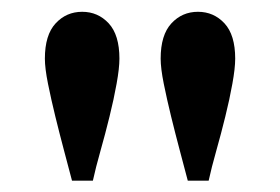

<svg xmlns="http://www.w3.org/2000/svg" viewBox="-20 -702 484 332"><path d="M122.1 -681.6Q149.4 -681.6 168 -661.6Q186.5 -641.6 186.5 -600.6Q186.5 -584 181.6 -557.1Q176.8 -530.3 169.4 -500.5Q162.1 -470.7 153.8 -441.4Q145.5 -412.1 140.6 -389.6H104.5Q98.6 -412.1 90.8 -441.4Q83 -470.7 75.7 -500.5Q68.4 -530.3 63 -557.1Q57.6 -584 57.6 -600.6Q57.6 -641.6 76.2 -661.6Q94.7 -681.6 122.1 -681.6ZM322.3 -681.6Q349.6 -681.6 368.2 -661.6Q386.7 -641.6 386.7 -600.6Q386.7 -584 381.8 -557.1Q377 -530.3 369.6 -500.5Q362.3 -470.7 354 -441.4Q345.7 -412.1 340.8 -389.6H304.7Q298.8 -412.1 291 -441.4Q283.2 -470.7 275.9 -500.5Q268.6 -530.3 263.2 -557.1Q257.8 -584 257.8 -600.6Q257.8 -641.6 276.4 -661.6Q294.9 -681.6 322.3 -681.6Z"/></svg>

Font: Crimson Pro ExtraLight Medium
Style: Regular
Weight: 500
Version: Version 1.002